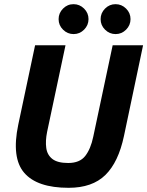

<svg xmlns="http://www.w3.org/2000/svg" viewBox="-20 -884 703 916"><path d="M307.6 12Q157.2 12 95.6 -59.5Q34 -130.9 67.1 -289.1L147.4 -668H292.5L204.8 -255.1Q196 -211.7 200.7 -178.1Q205.3 -144.5 230.1 -125.4Q254.9 -106.4 305.4 -106.4Q360.5 -106.4 386.7 -140Q412.8 -173.6 424.8 -231.4L517.5 -668H662.6L571.5 -235.6Q545.1 -110.3 482.7 -49.1Q420.3 12 307.6 12ZM531.5 -721.4Q502.4 -721.4 481.2 -742.4Q460 -763.4 460 -792.6Q460 -821.7 481 -842.9Q502.1 -864.1 531.2 -864.1Q560.3 -864.1 581.5 -843.1Q602.7 -822 602.7 -792.9Q602.7 -763.8 581.7 -742.6Q560.7 -721.4 531.5 -721.4ZM331.1 -721.4Q302 -721.4 280.8 -742.4Q259.6 -763.4 259.6 -792.6Q259.6 -821.7 280.6 -842.9Q301.6 -864.1 330.8 -864.1Q359.9 -864.1 381.1 -843.1Q402.3 -822 402.3 -792.9Q402.3 -763.8 381.3 -742.6Q360.2 -721.4 331.1 -721.4Z"/></svg>

Font: Atkinson Hyperlegible Mono ExtraLight
Style: Italic
Weight: 200
Italic angle: -12°
Monospace: yes
Designer: Elliott Scott, Megan Eiswerth, Linus Boman, Theodore Petrosky, Letters from Sweden
Foundry: Applied Design Works, Letters from Sweden
Version: Version 2.001